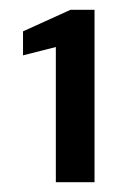

<svg xmlns="http://www.w3.org/2000/svg" viewBox="-20 -724 254 392"><path d="M94 -352V-628L27 -611V-660L124 -704H173V-352Z"/></svg>

Font: DM Sans 28pt Medium
Style: Regular
Weight: 500
Version: Version 4.004;gftools[0.9.30]